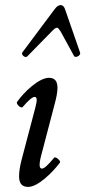

<svg xmlns="http://www.w3.org/2000/svg" viewBox="-20 -722 335 755"><path d="M87 -500 185 -600C194 -609 199 -613 204 -613C208 -613 212 -608 218 -599L271 -502C276 -492 299 -504 295 -515L236 -685C233 -695 227 -702 219 -702C211 -702 203 -697 195 -686L68 -516C61 -508 79 -492 87 -500ZM91 13C129 13 187 -44 216 -83C220 -89 199 -108 193 -102C169 -73 154 -59 145 -59C133 -59 132 -77 146 -126L195 -313C202 -339 206 -360 206 -376C206 -404 195 -416 172 -416C133 -416 73 -359 47 -321C42 -313 63 -294 69 -301C92 -328 108 -341 116 -341C126 -341 127 -329 119 -299L65 -94C58 -67 55 -46 55 -29C55 -1 66 13 91 13Z"/></svg>

Font: Junicode Two Beta SemiCondensed Medium
Style: Italic
Weight: 500
Width: 4
Italic angle: -10°
Version: Version 1.063